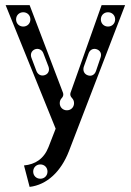

<svg xmlns="http://www.w3.org/2000/svg" viewBox="-20 -520 512 752"><path d="M74 128 96 212C164 204 219 152 250 72L470 -500H378L256 -156C254 -149 256 -142 262 -136C267 -131 270 -124 270 -116C270 -100 258 -88 242 -88C226 -88 214 -100 214 -116C214 -124 217 -131 222 -136C228 -142 229 -150 227 -156L96 -500H2L198 -16L170 56C152 102 118 124 74 128ZM71 -416C55 -416 43 -428 43 -444C43 -460 55 -472 71 -472C87 -472 99 -460 99 -444C99 -428 87 -416 71 -416ZM403 -416C387 -416 375 -428 375 -444C375 -460 387 -472 403 -472C419 -472 431 -460 431 -444C431 -428 419 -416 403 -416ZM138 180C122 180 110 168 110 152C110 136 122 124 138 124C154 124 166 136 166 152C166 168 154 180 138 180ZM156 -226C142 -221 129 -227 123 -241L103 -294C98 -308 103 -321 117 -327C131 -332 145 -325 150 -311L170 -259C175 -245 170 -231 156 -226ZM324 -225C309 -230 304 -244 308 -258L327 -311C332 -325 345 -332 359 -327C373 -322 379 -309 374 -295L356 -242C351 -227 338 -220 324 -225Z"/></svg>

Font: Apfel Grotezk Brukt
Style: Regular
Weight: 300
Designer: Luigi Gorlero
Foundry: © 2023, Luigi Gorlero & Collletttivo
Version: Version 2.000;Glyphs 3.2 (3217)